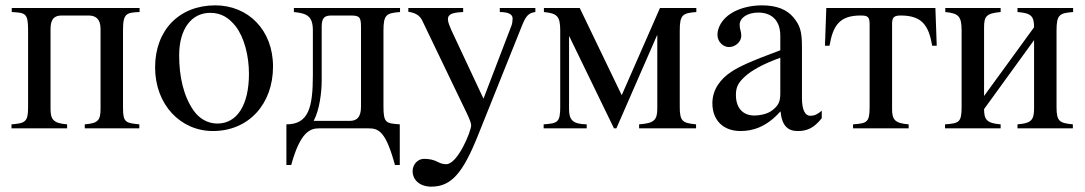

<svg xmlns="http://www.w3.org/2000/svg" viewBox="-20 -480 4056 718"><path d="M502 -450H24V-435C73 -432 85 -432 85 -370V-78C85 -24 74 -19 23 -15V0H231V-15C180 -19 169 -33 169 -72V-372C169 -411 185 -422 211 -422H311C336 -422 356 -411 356 -372V-74C356 -30 347 -19 297 -15V0H501V-15C452 -20 440 -21 440 -75V-368C440 -430 453 -433 502 -435Z M911 -204C911 -88 867 -18 793 -18C757 -18 725 -36 703 -68C666 -122 650 -194 650 -273C650 -373 697 -432 766 -432C809 -432 837 -412 861 -382C893 -341 911 -272 911 -204ZM1001 -231C1001 -369 907 -460 785 -460C650 -460 560 -367 560 -228C560 -89 655 10 776 10C911 10 1001 -92 1001 -231Z M1330 -81C1330 -41 1314 -28 1288 -28H1153C1175 -69 1183 -135 1183 -179V-380C1183 -415 1195 -422 1220 -422H1290C1324 -422 1330 -417 1330 -379ZM1476 -450H1079V-435C1128 -430 1150 -420 1150 -366V-199C1150 -76 1133 -15 1051 -15V137H1069C1103 13 1140 0 1173 0H1359C1397 0 1423 13 1457 137H1475V-15C1424 -19 1414 -19 1414 -82V-366C1414 -425 1425 -431 1476 -435Z M1982 -450H1849V-435C1880 -435 1897 -427 1897 -411C1897 -407 1896 -392 1893 -385L1788 -111L1668 -367C1662 -381 1655 -397 1655 -408C1655 -426 1669 -433 1712 -435V-450H1507V-436C1533 -432 1550 -423 1560 -401L1696 -118C1715 -78 1742 -27 1742 -12C1742 12 1691 134 1649 134C1643 134 1631 133 1620 127C1602 117 1584 114 1566 114C1542 114 1523 135 1523 160C1523 193 1550 218 1593 218C1669 218 1712 165 1768 25L1932 -384C1947 -422 1958 -432 1982 -435Z M2584 -450H2448L2305 -124L2148 -450H2014V-435C2063 -430 2075 -420 2075 -366V-79C2075 -21 2064 -19 2013 -15V0H2174V-15C2121 -16 2108 -32 2108 -72V-344H2109L2276 0H2285L2437 -348H2438V-74C2438 -30 2425 -19 2370 -15V0H2583V-15C2534 -20 2522 -25 2522 -79V-366C2522 -425 2533 -431 2584 -435Z M2898 -130C2898 -101 2892 -84 2863 -64C2846 -53 2821 -48 2801 -48C2762 -48 2732 -72 2732 -125C2732 -156 2742 -172 2766 -194C2791 -217 2836 -242 2898 -264ZM3053 -66C3036 -52 3026 -47 3010 -47C2992 -47 2979 -67 2979 -113V-304C2979 -365 2971 -386 2947 -415C2923 -444 2885 -460 2829 -460C2784 -460 2742 -448 2714 -430C2679 -408 2663 -376 2663 -350C2663 -323 2685 -304 2706 -304C2732 -304 2752 -326 2752 -345C2752 -366 2746 -369 2746 -387C2746 -414 2776 -433 2816 -433C2861 -433 2898 -408 2898 -346V-292C2785 -250 2744 -231 2714 -211C2675 -185 2644 -146 2644 -94C2644 -28 2687 10 2749 10C2792 10 2845 -3 2898 -63H2899C2904 -10 2926 10 2963 10C2997 10 3023 0 3053 -38Z M3483 -309 3478 -450H3070L3065 -309H3082C3095 -385 3120 -422 3198 -422C3224 -422 3232 -418 3232 -390V-79C3232 -21 3221 -19 3170 -15V0H3378V-15C3327 -19 3316 -32 3316 -72V-390C3316 -414 3322 -422 3348 -422C3428 -422 3453 -385 3466 -309Z M3993 -450H3785V-435C3836 -431 3847 -420 3847 -378L3660 -121V-377C3660 -419 3668 -430 3722 -435V-450H3515V-435C3564 -430 3576 -420 3576 -366V-79C3576 -21 3565 -19 3514 -15V0H3722V-15C3671 -19 3660 -32 3660 -72L3847 -330V-74C3847 -30 3835 -19 3785 -15V0H3992V-15C3943 -20 3931 -25 3931 -79V-366C3931 -425 3942 -431 3993 -435Z"/></svg>

Font: XITS
Style: Regular
Weight: 400
Designer: MicroPress Inc., with final additions and corrections provided by Coen Hoffman, Elsevier (retired)
Version: Version 1.302